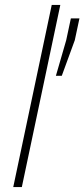

<svg xmlns="http://www.w3.org/2000/svg" viewBox="-20 -763 344 783"><path d="M34 0 191 -743H226L69 0ZM208 -454 250 -599 269 -688H304L285 -599L232 -454Z"/></svg>

Font: Saira Semi Condensed Thin
Style: Italic
Weight: 100
Width: 4
Italic angle: -12°
Designer: Hector Gatti with collaboration of the Omnibus-Type team
Foundry: Omnibus-Type
Version: Version 1.001; ttfautohint (v1.8)